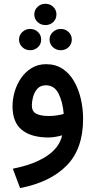

<svg xmlns="http://www.w3.org/2000/svg" viewBox="-20 -711 495 995"><path d="M157.7 -636.2Q157.7 -659.2 174.6 -675.3Q191.4 -691.4 215.3 -691.4Q239.7 -691.4 256.1 -675.3Q272.5 -659.2 272.5 -636.2Q272.5 -612.8 256.1 -596.9Q239.7 -581.1 215.3 -581.1Q191.4 -581.1 174.6 -596.9Q157.7 -612.8 157.7 -636.2ZM236.8 -505.9Q236.8 -528.8 253.9 -544.9Q271 -561 294.9 -561Q318.8 -561 335.4 -545.2Q352.1 -529.3 352.1 -505.9Q352.1 -482.4 335.4 -466.6Q318.8 -450.7 294.9 -450.7Q271 -450.7 253.9 -466.8Q236.8 -482.9 236.8 -505.9ZM78.6 -505.9Q78.6 -528.8 95.5 -544.9Q112.3 -561 136.2 -561Q160.2 -561 176.8 -545.2Q193.4 -529.3 193.4 -505.9Q193.4 -482.4 176.8 -466.6Q160.2 -450.7 136.2 -450.7Q112.3 -450.7 95.5 -466.8Q78.6 -482.9 78.6 -505.9ZM410.6 -94.2Q410.6 60.1 325.7 146.7Q240.7 233.4 84 263.7L46.4 163.1Q153.3 142.6 220.5 98.9Q287.6 55.2 302.2 -9.8Q286.1 -4.9 266.8 -1.7Q247.6 1.5 231.9 1.5Q142.1 1.5 93.5 -37.6Q44.9 -76.7 44.9 -160.6Q44.9 -198.2 56.2 -236.6Q67.4 -274.9 89.6 -306.9Q111.8 -338.9 144.3 -358.6Q176.8 -378.4 218.8 -378.4Q268.1 -378.4 304.2 -354.5Q340.3 -330.6 363.8 -289.8Q387.2 -249 398.9 -198.5Q410.6 -147.9 410.6 -94.2ZM232.4 -109.9Q253.4 -109.9 273.4 -112.8Q293.5 -115.7 310.1 -120.6Q305.2 -183.1 283.4 -226.1Q261.7 -269 217.8 -269Q189.5 -269 173.6 -251Q157.7 -232.9 151.4 -208.5Q145 -184.1 145 -165Q145 -133.3 168 -121.6Q190.9 -109.9 232.4 -109.9Z"/></svg>

Font: Vazirmatn RD FD Medium
Style: Regular
Weight: 500
Designer: Saber Rastikerdar
Foundry: Saber Rastikerdar
Version: Version 33.003